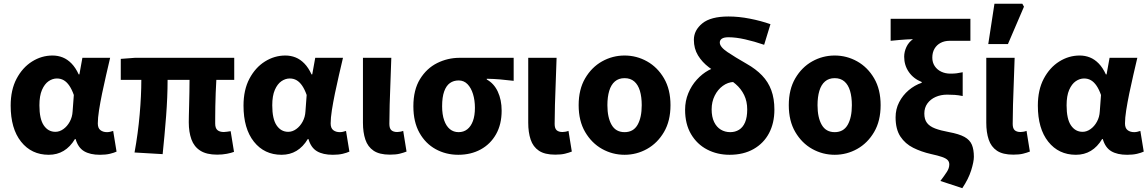

<svg xmlns="http://www.w3.org/2000/svg" viewBox="-20 -799 6017 1006"><path d="M235.3 12Q144.9 12 90.4 -56.6Q35.9 -125.1 35.9 -245.6Q35.9 -328.1 66.9 -386.7Q98 -445.3 148 -476.7Q197.9 -508.1 255.4 -508.1Q283.3 -508.1 308.4 -498.2Q333.5 -488.2 354.8 -466.3Q376.2 -444.4 392.3 -409.2H396L411.7 -496.1H557.1Q547.1 -453.2 535.9 -405Q524.6 -356.8 514.9 -309.3Q505.2 -261.9 498.8 -221.2Q492.5 -180.5 492.5 -152.4Q492.5 -127.6 506.2 -117.1Q519.9 -106.6 540.5 -106.6Q547.9 -106.6 556.1 -108.3Q564.4 -110 573 -113L590.7 -4.6Q577.2 1.7 555.4 6.9Q533.7 12 503.9 12Q452.2 12 420.8 -6.6Q389.3 -25.2 376.2 -70.3H372.6Q323.1 12 235.3 12ZM270.3 -108.3Q292.1 -108.3 312.1 -122.7Q332.2 -137 345.5 -161.4Q358.9 -185.8 360.4 -215.2L366.8 -301.3Q356.6 -330.4 343.4 -349.8Q330.3 -369.1 314.2 -378.5Q298.2 -387.8 278.1 -387.8Q255.4 -387.8 234.4 -373.4Q213.5 -359 200 -328Q186.5 -296.9 186.5 -247.2Q186.5 -175.5 209.5 -141.9Q232.4 -108.3 270.3 -108.3Z M1117.6 11.3Q1062.1 11.3 1029.5 -9.6Q996.8 -30.4 983 -68.7Q969.1 -107 969.1 -158.4Q969.1 -169.4 969.6 -193.4Q970.1 -217.5 971 -249.5Q971.9 -281.5 972.4 -315.4Q972.9 -349.3 973.1 -380.4H858.1Q858.1 -291.5 850.3 -190.2Q842.4 -89 832.2 8.6L684.9 0Q703.2 -100.1 711.8 -199.2Q720.5 -298.3 720.5 -380.4H612.8V-490.5L687 -496.1H1207.3V-380.4H1113.5Q1111.7 -348.1 1110.2 -312Q1108.7 -275.8 1108.2 -242.5Q1107.7 -209.2 1107.6 -185.1Q1107.5 -160.9 1107.5 -152.4Q1107.5 -127.4 1119.2 -117.4Q1130.9 -107.3 1152.6 -107.3Q1160.1 -107.3 1169.1 -108.8Q1178.2 -110.3 1188.6 -111.7L1206.1 -3.3Q1192 2.2 1168.8 6.7Q1145.6 11.3 1117.6 11.3Z M1455.3 12Q1364.9 12 1310.4 -56.6Q1255.9 -125.1 1255.9 -245.6Q1255.9 -328.1 1286.9 -386.7Q1318 -445.3 1368 -476.7Q1417.9 -508.1 1475.4 -508.1Q1503.3 -508.1 1528.4 -498.2Q1553.5 -488.2 1574.8 -466.3Q1596.2 -444.4 1612.3 -409.2H1616L1631.7 -496.1H1777.1Q1767.1 -453.2 1755.9 -405Q1744.6 -356.8 1734.9 -309.3Q1725.2 -261.9 1718.8 -221.2Q1712.5 -180.5 1712.5 -152.4Q1712.5 -127.6 1726.2 -117.1Q1739.9 -106.6 1760.5 -106.6Q1767.9 -106.6 1776.1 -108.3Q1784.4 -110 1793 -113L1810.7 -4.6Q1797.2 1.7 1775.4 6.9Q1753.7 12 1723.9 12Q1672.2 12 1640.8 -6.6Q1609.3 -25.2 1596.2 -70.3H1592.6Q1543.1 12 1455.3 12ZM1490.3 -108.3Q1512.1 -108.3 1532.1 -122.7Q1552.2 -137 1565.5 -161.4Q1578.9 -185.8 1580.4 -215.2L1586.8 -301.3Q1576.6 -330.4 1563.4 -349.8Q1550.3 -369.1 1534.2 -378.5Q1518.2 -387.8 1498.1 -387.8Q1475.4 -387.8 1454.4 -373.4Q1433.5 -359 1420 -328Q1406.5 -296.9 1406.5 -247.2Q1406.5 -175.5 1429.5 -141.9Q1452.4 -108.3 1490.3 -108.3Z M2023 11.3Q1968.1 11.3 1937.6 -9.3Q1907 -29.9 1894.4 -67.6Q1881.7 -105.4 1881.7 -155.9V-496.1H2030.3Q2028.5 -438.1 2026 -373.5Q2023.4 -308.8 2021.7 -250.1Q2020.1 -191.3 2020.1 -149.9Q2020.1 -126.2 2030.6 -116.8Q2041 -107.3 2061.3 -107.3Q2067.5 -107.3 2076.3 -108.8Q2085.2 -110.3 2092.6 -113.3L2110.1 -4.9Q2094.1 1.4 2074.3 6.3Q2054.6 11.3 2023 11.3Z M2381.2 12Q2316.5 12 2263 -17.3Q2209.5 -46.6 2177.7 -103.3Q2145.9 -159.9 2145.9 -242.2Q2145.9 -328.1 2180.6 -384.5Q2215.4 -441 2270.6 -468.6Q2325.9 -496.1 2388.1 -496.1H2671.4V-375.5Q2631.1 -380.1 2600.1 -382.9Q2569.2 -385.6 2530.5 -386.4V-382.4Q2568.3 -361.9 2588.3 -318.8Q2608.4 -275.7 2608.4 -219.2Q2608.4 -147.6 2579.2 -95.9Q2550.1 -44.2 2498.8 -16.1Q2447.5 12 2381.2 12ZM2382.8 -106.6Q2409.4 -106.6 2428.5 -121.7Q2447.5 -136.7 2458 -165.1Q2468.4 -193.5 2468.4 -234Q2468.4 -273.5 2458.4 -306.1Q2448.4 -338.7 2429.5 -358.1Q2410.6 -377.5 2383.2 -377.5Q2356.6 -377.5 2337.3 -363.7Q2318 -349.9 2307.3 -320Q2296.5 -290.2 2296.5 -242.2Q2296.5 -199.3 2307.2 -168.8Q2317.8 -138.4 2337 -122.5Q2356.3 -106.6 2382.8 -106.6Z M2889 11.3Q2834.1 11.3 2803.6 -9.3Q2773 -29.9 2760.4 -67.6Q2747.7 -105.4 2747.7 -155.9V-496.1H2896.3Q2894.5 -438.1 2892 -373.5Q2889.4 -308.8 2887.7 -250.1Q2886.1 -191.3 2886.1 -149.9Q2886.1 -126.2 2896.6 -116.8Q2907 -107.3 2927.3 -107.3Q2933.5 -107.3 2942.3 -108.8Q2951.2 -110.3 2958.6 -113.3L2976.1 -4.9Q2960.1 1.4 2940.3 6.3Q2920.6 11.3 2889 11.3Z M3252.5 12Q3189.4 12 3134.6 -18.6Q3079.9 -49.3 3045.9 -107.4Q3011.9 -165.4 3011.9 -247.9Q3011.9 -330.5 3045.9 -388.6Q3079.9 -446.7 3134.6 -477.4Q3189.4 -508.1 3252.5 -508.1Q3315.6 -508.1 3370.3 -477.4Q3425.1 -446.7 3459.1 -388.6Q3493.1 -330.5 3493.1 -247.9Q3493.1 -165.4 3459.1 -107.4Q3425.1 -49.3 3370.3 -18.6Q3315.6 12 3252.5 12ZM3252.5 -106.6Q3298.7 -106.6 3320.6 -145Q3342.4 -183.3 3342.4 -247.9Q3342.4 -291 3332.9 -323Q3323.3 -354.9 3303.3 -372.2Q3283.2 -389.5 3252.5 -389.5Q3221.7 -389.5 3201.7 -372.2Q3181.6 -354.9 3172.1 -323Q3162.5 -291 3162.5 -247.9Q3162.5 -183.3 3184.5 -145Q3206.4 -106.6 3252.5 -106.6Z M3802.9 12Q3738.2 12 3685.2 -15.5Q3632.2 -43 3600.9 -96Q3569.6 -149 3569.6 -224Q3569.6 -269.9 3586.3 -310.4Q3603 -350.9 3631 -381.6Q3658.9 -412.3 3692 -430.5Q3725.1 -448.6 3757.7 -449.3L3824.7 -369.6Q3793.8 -368.5 3767.2 -349.1Q3740.5 -329.6 3724.6 -297.4Q3708.7 -265.2 3708.7 -226Q3708.7 -186.7 3721.6 -159.9Q3734.6 -133.1 3756.6 -119.9Q3778.6 -106.6 3806.2 -106.6Q3831.9 -106.6 3852.1 -119Q3872.3 -131.3 3883.7 -157.7Q3895.1 -184.1 3895.1 -225.6Q3895.1 -267.9 3879 -301Q3862.9 -334.2 3834.3 -358.6Q3805.8 -383.1 3768.8 -400.7Q3729.5 -419.9 3694.2 -446.5Q3658.9 -473.2 3637.2 -508.8Q3615.6 -544.4 3615.6 -590.4Q3615.6 -640.4 3659.8 -676.5Q3704 -712.6 3797.1 -712.6Q3851 -712.6 3908.5 -701.3Q3966.1 -690.1 4016.9 -672.3L3983.8 -564.3Q3932 -582.1 3883.8 -592.9Q3835.5 -603.8 3796.8 -603.8Q3773.6 -603.8 3762.5 -596.5Q3751.4 -589.2 3751.4 -576Q3751.4 -553.3 3791.5 -526.3Q3831.6 -499.3 3892.3 -464.6Q3940.2 -437.6 3972.7 -403.8Q4005.2 -370.1 4021.3 -326.3Q4037.5 -282.5 4037.5 -224.4Q4037.5 -154.2 4009.4 -101.1Q3981.3 -48 3928.4 -18Q3875.6 12 3802.9 12Z M4353.5 12Q4290.4 12 4235.6 -18.6Q4180.9 -49.3 4146.9 -107.4Q4112.9 -165.4 4112.9 -247.9Q4112.9 -330.5 4146.9 -388.6Q4180.9 -446.7 4235.6 -477.4Q4290.4 -508.1 4353.5 -508.1Q4416.6 -508.1 4471.3 -477.4Q4526.1 -446.7 4560.1 -388.6Q4594.1 -330.5 4594.1 -247.9Q4594.1 -165.4 4560.1 -107.4Q4526.1 -49.3 4471.3 -18.6Q4416.6 12 4353.5 12ZM4353.5 -106.6Q4399.7 -106.6 4421.6 -145Q4443.4 -183.3 4443.4 -247.9Q4443.4 -291 4433.9 -323Q4424.3 -354.9 4404.3 -372.2Q4384.2 -389.5 4353.5 -389.5Q4322.7 -389.5 4302.7 -372.2Q4282.6 -354.9 4273.1 -323Q4263.5 -291 4263.5 -247.9Q4263.5 -183.3 4285.5 -145Q4307.4 -106.6 4353.5 -106.6Z M5022.1 186.9 4907.2 149.2Q4928.9 120.6 4941.4 101.2Q4953.9 81.8 4953.9 62.5Q4953.9 48.9 4945.5 39.9Q4937.2 30.9 4916.3 23.5Q4895.5 16.2 4857.9 8Q4806.9 -3.6 4764.9 -24.6Q4723 -45.5 4697.7 -83.6Q4672.5 -121.8 4672.5 -184.4Q4672.5 -227.3 4691.2 -263.5Q4709.9 -299.8 4741 -326.2Q4772.2 -352.6 4809.4 -365.3V-369.3Q4766 -386.8 4741.8 -421.9Q4717.5 -457 4717.5 -501.9Q4717.5 -527.8 4729.3 -553Q4741.2 -578.1 4763.6 -593.8Q4744.7 -593 4728.2 -592.2Q4711.6 -591.4 4692.7 -589.6Q4673.8 -587.9 4646.6 -585.2V-700.6H5064.5V-585.2H4955.8Q4928.9 -585.2 4908.5 -574.4Q4888.1 -563.6 4876.5 -543.9Q4864.9 -524.1 4864.9 -496.9Q4864.9 -471.7 4877.5 -452.7Q4890.2 -433.7 4911.7 -423.4Q4933.3 -413.2 4959.6 -413.2Q4979.2 -413.2 4992.3 -414.9Q5005.3 -416.7 5024.1 -420.5V-295.8Q5001.6 -300.5 4982.4 -301.8Q4963.2 -303.1 4942.7 -303.1Q4909.6 -303.1 4882.4 -291.1Q4855.3 -279.1 4839.2 -256.9Q4823.1 -234.6 4823.1 -204.1Q4823.1 -173.1 4837.2 -154.9Q4851.2 -136.6 4879.8 -125.8Q4908.3 -115 4951.7 -107Q5004.7 -97.3 5033.2 -81.7Q5061.6 -66 5072.2 -40.7Q5082.7 -15.5 5082.7 22.6Q5082.7 48.2 5068.6 93.4Q5054.4 138.6 5022.1 186.9Z M5289 11.3Q5234.1 11.3 5203.6 -9.3Q5173 -29.9 5160.4 -67.6Q5147.7 -105.4 5147.7 -155.9V-496.1H5296.3Q5294.5 -438.1 5292 -373.5Q5289.4 -308.8 5287.7 -250.1Q5286.1 -191.3 5286.1 -149.9Q5286.1 -126.2 5296.6 -116.8Q5307 -107.3 5327.3 -107.3Q5333.5 -107.3 5342.3 -108.8Q5351.2 -110.3 5358.6 -113.3L5376.1 -4.9Q5360.1 1.4 5340.3 6.3Q5320.6 11.3 5289 11.3ZM5158.1 -568.2 5190.5 -779.4H5336.6L5345.2 -763.9L5261.2 -568.2Z M5617.3 12Q5526.9 12 5472.4 -56.6Q5417.9 -125.1 5417.9 -245.6Q5417.9 -328.1 5448.9 -386.7Q5480 -445.3 5530 -476.7Q5579.9 -508.1 5637.4 -508.1Q5665.3 -508.1 5690.4 -498.2Q5715.5 -488.2 5736.8 -466.3Q5758.2 -444.4 5774.3 -409.2H5778L5793.7 -496.1H5939.1Q5929.1 -453.2 5917.9 -405Q5906.6 -356.8 5896.9 -309.3Q5887.2 -261.9 5880.8 -221.2Q5874.5 -180.5 5874.5 -152.4Q5874.5 -127.6 5888.2 -117.1Q5901.9 -106.6 5922.5 -106.6Q5929.9 -106.6 5938.1 -108.3Q5946.4 -110 5955 -113L5972.7 -4.6Q5959.2 1.7 5937.4 6.9Q5915.7 12 5885.9 12Q5834.2 12 5802.8 -6.6Q5771.3 -25.2 5758.2 -70.3H5754.6Q5705.1 12 5617.3 12ZM5652.3 -108.3Q5674.1 -108.3 5694.1 -122.7Q5714.2 -137 5727.5 -161.4Q5740.9 -185.8 5742.4 -215.2L5748.8 -301.3Q5738.6 -330.4 5725.4 -349.8Q5712.3 -369.1 5696.2 -378.5Q5680.2 -387.8 5660.1 -387.8Q5637.4 -387.8 5616.4 -373.4Q5595.5 -359 5582 -328Q5568.5 -296.9 5568.5 -247.2Q5568.5 -175.5 5591.5 -141.9Q5614.4 -108.3 5652.3 -108.3Z"/></svg>

Font: SourceSans3VF
Style: Regular
Weight: 200
Designer: Paul D. Hunt
Foundry: Adobe
Version: Version 3.052;hotconv 1.1.0;makeotfexe 2.6.0